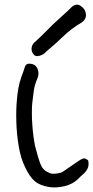

<svg xmlns="http://www.w3.org/2000/svg" viewBox="-20 -836 402 829"><path d="M361 -143Q365 -121 357.5 -107Q350 -93 338 -83Q326 -73 317 -63Q294 -41 260 -32.5Q226 -24 195 -28Q154 -34 131 -53Q108 -72 88 -115Q70 -151 61 -203.5Q52 -256 50.5 -310.5Q49 -365 53 -405Q55 -431 59.5 -456Q64 -481 73 -506Q82 -529 87 -546Q92 -563 111 -561Q129 -559 137.5 -547Q146 -535 146 -520Q146 -505 140 -494Q129 -468 125.5 -441Q122 -414 119 -388Q116 -347 119.5 -297.5Q123 -248 131 -207Q136 -188 144 -159.5Q152 -131 161 -115Q169 -102 182.5 -94.5Q196 -87 204 -86Q212 -85 227 -87Q242 -89 252 -95Q297 -126 316 -139Q335 -152 343 -152Q351 -152 361 -143ZM123 -604Q115 -615 116.5 -629Q118 -643 128 -652Q150 -672 169.5 -691.5Q189 -711 209 -731Q229 -750 250 -768.5Q271 -787 291 -807Q311 -823 329 -810Q349 -797 351 -775Q353 -753 333 -739Q288 -713 252.5 -678.5Q217 -644 178 -612Q169 -600 150 -595Q131 -590 123 -604Z"/></svg>

Font: Mynerve
Style: Regular
Weight: 400
Designer: Carolina Short
Foundry: Carolina Short
Version: Version 1.000; ttfautohint (v1.8.4.7-5d5b)